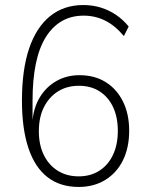

<svg xmlns="http://www.w3.org/2000/svg" viewBox="-20 -733 589 761"><path d="M292 8Q218 8 168 -31Q118 -70 92.5 -146.5Q67 -223 67 -334Q67 -457 95.5 -541Q124 -625 178.5 -669Q233 -713 310 -713Q347 -713 379.5 -703Q412 -693 440 -674Q468 -655 490 -628L471 -590Q436 -632 396.5 -651.5Q357 -671 312 -671Q262 -671 224.5 -649Q187 -627 161 -585Q135 -543 122 -480Q109 -417 109 -334V-246H108Q112 -304 137 -346Q162 -388 203 -411.5Q244 -435 295 -435Q355 -435 399 -407.5Q443 -380 467.5 -330.5Q492 -281 492 -215Q492 -148 467.5 -98Q443 -48 397.5 -20Q352 8 292 8ZM292 -34Q339 -34 374 -56.5Q409 -79 428 -119.5Q447 -160 447 -214Q447 -269 428 -309Q409 -349 374.5 -371Q340 -393 293 -393Q245 -393 209.5 -370.5Q174 -348 154 -308Q134 -268 134 -213Q134 -159 153.5 -119Q173 -79 208.5 -56.5Q244 -34 292 -34Z"/></svg>

Font: Nunito Sans 10pt SemiCondensed ExtraLight
Style: Regular
Weight: 250
Width: 4
Designer: Vernon Adams
Foundry: Vernon Adams
Version: Version 3.101;gftools[0.9.27]